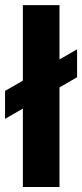

<svg xmlns="http://www.w3.org/2000/svg" viewBox="-29 -748 328 768"><path d="M209 -727.5V0H62.5V-727.5ZM-8.8 -272.5V-384.3L279.3 -550.8V-439Z"/></svg>

Font: Inter-Bold
Style: Bold
Weight: 700
Designer: Rasmus Andersson
Foundry: rsms
Version: Version 4.000;git-a52131595